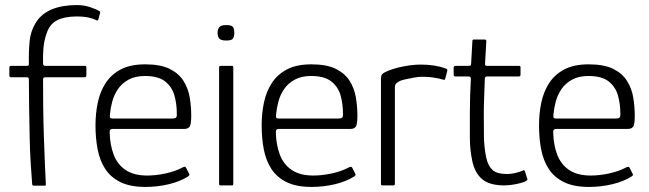

<svg xmlns="http://www.w3.org/2000/svg" viewBox="-20 -732 2563 758"><path d="M107 -5Q104 -42 101 -91Q98 -140 97 -195.5Q96 -251 95 -308Q94 -365 94 -418Q94 -427 86 -427H24Q20 -427 18.5 -429Q17 -431 17 -433V-465Q17 -468 18.5 -470Q20 -472 24 -472H86Q91 -472 92.5 -473.5Q94 -475 94 -481Q93 -527 97 -569.5Q101 -612 125 -648Q147 -680 187 -696Q227 -712 284 -712Q312 -712 336.5 -703.5Q361 -695 369 -690Q374 -688 375 -685.5Q376 -683 375 -680L368 -655Q367 -652 365.5 -651Q364 -650 361 -652Q350 -658 330.5 -662.5Q311 -667 283 -667Q235 -667 205.5 -652Q176 -637 164 -600Q154 -572 151.5 -542Q149 -512 150 -481Q150 -477 152 -474.5Q154 -472 158 -472H315Q318 -472 319.5 -470.5Q321 -469 321 -465V-433Q321 -431 319 -429Q317 -427 314 -427H159Q155 -427 152.5 -425Q150 -423 150 -418Q150 -373 150.5 -316Q151 -259 153 -200Q155 -141 157 -90.5Q159 -40 161 -5Q161 -2 160.5 -0.5Q160 1 157 1H113Q111 1 109 -0.5Q107 -2 107 -5Z M357 -237Q357 -284 366 -327Q375 -370 397 -404Q419 -438 457 -458Q495 -478 553 -478Q614 -478 650 -460Q686 -442 704.5 -412.5Q723 -383 729 -347Q735 -311 735 -275Q735 -239 728 -231Q721 -223 708 -223H423Q421 -223 417 -221Q413 -219 413 -210Q414 -160 429 -121Q444 -82 476.5 -60.5Q509 -39 561 -39Q595 -39 632.5 -47Q670 -55 697 -69Q704 -73 708.5 -73.5Q713 -74 716 -67L726 -47Q729 -43 727.5 -40.5Q726 -38 722 -35Q690 -15 645.5 -4.5Q601 6 554 6Q494 6 455.5 -13Q417 -32 395.5 -65Q374 -98 365.5 -142Q357 -186 357 -237ZM678 -284Q678 -322 668.5 -355.5Q659 -389 632 -410.5Q605 -432 552 -432Q514 -432 487.5 -417.5Q461 -403 445.5 -380Q430 -357 423 -330.5Q416 -304 414 -280Q413 -271 414.5 -267.5Q416 -264 425 -264H660Q670 -264 674.5 -267.5Q679 -271 678 -284Z M905 -603Q905 -587 899.5 -579.5Q894 -572 873 -572Q853 -572 846 -579.5Q839 -587 839 -603Q839 -617 846 -625Q853 -633 873 -633Q895 -633 900 -625Q905 -617 905 -603ZM901 -6Q901 0 896 0H851Q845 0 845 -6V-466Q845 -472 851 -472H896Q901 -472 901 -466Z M1013 -237Q1013 -284 1022 -327Q1031 -370 1053 -404Q1075 -438 1113 -458Q1151 -478 1209 -478Q1270 -478 1306 -460Q1342 -442 1360.5 -412.5Q1379 -383 1385 -347Q1391 -311 1391 -275Q1391 -239 1384 -231Q1377 -223 1364 -223H1079Q1077 -223 1073 -221Q1069 -219 1069 -210Q1070 -160 1085 -121Q1100 -82 1132.5 -60.5Q1165 -39 1217 -39Q1251 -39 1288.5 -47Q1326 -55 1353 -69Q1360 -73 1364.5 -73.5Q1369 -74 1372 -67L1382 -47Q1385 -43 1383.5 -40.5Q1382 -38 1378 -35Q1346 -15 1301.5 -4.5Q1257 6 1210 6Q1150 6 1111.5 -13Q1073 -32 1051.5 -65Q1030 -98 1021.5 -142Q1013 -186 1013 -237ZM1334 -284Q1334 -322 1324.5 -355.5Q1315 -389 1288 -410.5Q1261 -432 1208 -432Q1170 -432 1143.5 -417.5Q1117 -403 1101.5 -380Q1086 -357 1079 -330.5Q1072 -304 1070 -280Q1069 -271 1070.5 -267.5Q1072 -264 1081 -264H1316Q1326 -264 1330.5 -267.5Q1335 -271 1334 -284Z M1641 -477Q1698 -477 1738 -462Q1742 -461 1744.5 -459Q1747 -457 1746 -453L1738 -422Q1737 -418 1734.5 -417Q1732 -416 1728 -418Q1711 -423 1690 -426Q1669 -429 1648 -429Q1632 -429 1613.5 -425.5Q1595 -422 1579 -418.5Q1563 -415 1556 -411Q1551 -408 1545 -403.5Q1539 -399 1539 -385V-8Q1539 -3 1537.5 -1.5Q1536 0 1532 0H1490Q1487 0 1485.5 -1.5Q1484 -3 1484 -7V-419Q1484 -433 1488 -438Q1492 -443 1500 -447Q1529 -461 1568.5 -469Q1608 -477 1641 -477Z M1972 0Q1911 0 1882 -26Q1853 -52 1844 -99Q1835 -142 1835 -189Q1835 -236 1835 -286Q1835 -321 1836 -354Q1837 -387 1839 -421Q1839 -430 1830 -430H1777Q1775 -430 1773 -432Q1771 -434 1771 -437V-465Q1771 -468 1773 -470Q1775 -472 1778 -472H1831Q1836 -472 1838 -474Q1840 -476 1840 -482L1845 -570Q1845 -576 1850 -576H1893Q1896 -576 1898 -574.5Q1900 -573 1900 -570L1895 -483Q1894 -477 1896 -474.5Q1898 -472 1903 -472H2029Q2033 -472 2034 -470.5Q2035 -469 2035 -465V-437Q2035 -435 2033.5 -432.5Q2032 -430 2028 -430H1902Q1899 -430 1896.5 -428Q1894 -426 1894 -420Q1893 -386 1891.5 -351Q1890 -316 1890 -280Q1890 -239 1890.5 -194.5Q1891 -150 1900 -108Q1907 -77 1924.5 -61Q1942 -45 1982 -45Q1997 -45 2012 -48.5Q2027 -52 2041 -57Q2047 -61 2049 -60Q2051 -59 2053 -54L2061 -28Q2064 -24 2061 -21Q2058 -18 2050 -14Q2039 -10 2023.5 -6.5Q2008 -3 1993.5 -1.5Q1979 0 1972 0Z M2108 -237Q2108 -284 2117 -327Q2126 -370 2148 -404Q2170 -438 2208 -458Q2246 -478 2304 -478Q2365 -478 2401 -460Q2437 -442 2455.5 -412.5Q2474 -383 2480 -347Q2486 -311 2486 -275Q2486 -239 2479 -231Q2472 -223 2459 -223H2174Q2172 -223 2168 -221Q2164 -219 2164 -210Q2165 -160 2180 -121Q2195 -82 2227.5 -60.5Q2260 -39 2312 -39Q2346 -39 2383.5 -47Q2421 -55 2448 -69Q2455 -73 2459.5 -73.5Q2464 -74 2467 -67L2477 -47Q2480 -43 2478.5 -40.5Q2477 -38 2473 -35Q2441 -15 2396.5 -4.5Q2352 6 2305 6Q2245 6 2206.5 -13Q2168 -32 2146.5 -65Q2125 -98 2116.5 -142Q2108 -186 2108 -237ZM2429 -284Q2429 -322 2419.5 -355.5Q2410 -389 2383 -410.5Q2356 -432 2303 -432Q2265 -432 2238.5 -417.5Q2212 -403 2196.5 -380Q2181 -357 2174 -330.5Q2167 -304 2165 -280Q2164 -271 2165.5 -267.5Q2167 -264 2176 -264H2411Q2421 -264 2425.5 -267.5Q2430 -271 2429 -284Z"/></svg>

Font: Glory Light
Style: Regular
Weight: 300
Version: Version 1.011